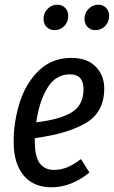

<svg xmlns="http://www.w3.org/2000/svg" viewBox="-20 -784 484 816"><path d="M128 -197V-183Q128 -118 149 -90Q170 -62 209 -62Q239 -62 266 -73Q293 -84 324 -108L360 -51Q283 12 199 12Q122 12 80 -39Q38 -90 38 -181Q38 -267 64 -349Q90 -431 145.5 -484.5Q201 -538 283 -538Q350 -538 386.5 -501Q423 -464 423 -408Q423 -307 344.5 -261Q266 -215 128 -197ZM134 -264Q239 -277 287 -308Q335 -339 335 -405Q335 -468 277 -468Q216 -468 181 -409.5Q146 -351 134 -264ZM165 -703Q165 -729 182.5 -746.5Q200 -764 223 -764Q244 -764 257 -750.5Q270 -737 270 -717Q270 -690 253 -673Q236 -656 212 -656Q191 -656 178 -669.5Q165 -683 165 -703ZM339 -703Q339 -729 356.5 -746.5Q374 -764 397 -764Q418 -764 431 -750.5Q444 -737 444 -717Q444 -691 427 -673.5Q410 -656 386 -656Q365 -656 352 -669.5Q339 -683 339 -703Z"/></svg>

Font: Fira Sans Extra Condensed
Style: Italic
Weight: 400
Width: 3
Italic angle: -8°
Designer: Carrois Corporate & Edenspiekermann AG
Foundry: Carrois Corporate GbR & Edenspiekermann AG
Version: Version 4.203